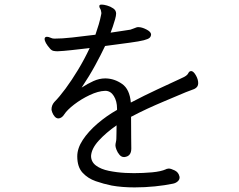

<svg xmlns="http://www.w3.org/2000/svg" viewBox="-20 -788 1040 835"><path d="M788 -387Q736 -365 695.5 -348Q655 -331 620.5 -315Q586 -299 550 -280Q550 -231 550.5 -191Q551 -151 551 -142Q551 -108 521 -105H519Q508 -105 499.5 -115Q491 -125 486.5 -137Q482 -149 482 -155Q482 -162 484 -170Q486 -178 486 -186Q486 -191 486.5 -207Q487 -223 487 -243Q441 -211 409.5 -176.5Q378 -142 376 -110Q376 -84 397.5 -68Q419 -52 453.5 -45Q488 -38 525 -36Q534 -36 543.5 -35.5Q553 -35 563 -35Q602 -35 641 -38.5Q680 -42 702 -52Q705 -54 708 -54Q711 -54 714 -55Q723 -55 739.5 -47Q756 -39 760 -22Q761 -20 761 -16Q761 -6 752 1.5Q743 9 731 11Q698 18 654 22.5Q610 27 565 27Q539 27 513.5 25Q488 23 466 19Q431 12 396.5 0Q362 -12 339 -37Q316 -62 316 -108Q316 -143 340 -179.5Q364 -216 403.5 -250Q443 -284 489 -310V-316Q489 -348 475 -370.5Q461 -393 438 -393H437Q407 -392 370 -374.5Q333 -357 302.5 -333.5Q272 -310 259 -290Q255 -283 248 -278Q241 -273 234 -273Q225 -273 218 -281Q211 -289 207.5 -298.5Q204 -308 204 -312Q204 -330 216 -344Q238 -366 265 -402.5Q292 -439 319.5 -484.5Q347 -530 370 -579Q327 -574 291 -570Q255 -566 230 -565Q222 -565 213.5 -566.5Q205 -568 198 -576Q174 -603 174 -619Q174 -623 177 -626Q181 -628 184 -628Q191 -628 199.5 -624Q208 -620 216 -620Q250 -620 294.5 -625Q339 -630 395 -637Q403 -660 409.5 -682Q416 -704 420 -725Q420 -727 420.5 -728.5Q421 -730 421 -731Q421 -734 419 -742Q418 -747 415 -751.5Q412 -756 412 -760Q412 -764 413.5 -766Q415 -768 423 -768Q431 -768 445.5 -764Q460 -760 472.5 -751.5Q485 -743 485 -729Q485 -720 480.5 -704Q476 -688 470.5 -672Q465 -656 461 -646Q491 -651 514.5 -654Q538 -657 547 -659Q553 -661 559.5 -663.5Q566 -666 574 -669Q576 -670 582 -670Q597 -670 616.5 -660Q636 -650 637 -639Q637 -630 631 -624Q625 -618 605.5 -613Q586 -608 545.5 -602.5Q505 -597 437 -588Q419 -550 394 -504Q369 -458 335 -407Q361 -424 386.5 -435.5Q412 -447 437 -447H440Q478 -446 511 -423Q544 -400 549 -342Q608 -373 664 -399Q720 -425 761 -444Q772 -449 781 -453.5Q790 -458 796 -465Q798 -468 800.5 -472.5Q803 -477 807 -478Q809 -479 811 -479Q821 -479 831.5 -461Q842 -443 842 -426Q842 -409 825 -401Z"/></svg>

Font: QiushuiShotai Bright
Style: Regular
Weight: 400
Designer: Christian Thalmann (Catharsis Fonts)
Version: Version 1.250;